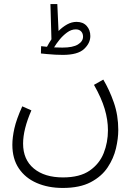

<svg xmlns="http://www.w3.org/2000/svg" viewBox="-20 -698 670 948"><path d="M41 17Q41 -19 51 -64Q61 -109 90 -173L135 -153Q94 -59 94 11Q94 90 147 134Q200 178 291 178Q374 178 422.5 144.5Q471 111 492 58Q513 5 513 -55Q513 -106 497 -160Q481 -214 444 -279L490 -305Q520 -255 542 -192Q564 -129 564 -56Q564 -14 552.5 35Q541 84 511.5 128.5Q482 173 428 201.5Q374 230 290 230Q218 230 161.5 205.5Q105 181 73 133.5Q41 86 41 17ZM290 -427Q274 -427 253 -428Q232 -429 212.5 -431Q193 -433 182 -434L183 -470Q198 -468 212 -467Q222 -486 234 -504L229 -678H263L269 -545Q289 -565 311.5 -577.5Q334 -590 358 -590Q390 -590 408 -570Q426 -550 426 -520Q426 -485 395 -456Q364 -427 290 -427ZM354 -553Q332 -553 311 -537.5Q290 -522 273.5 -501.5Q257 -481 247 -464Q271 -463 288 -463Q340 -463 365 -478.5Q390 -494 390 -517Q390 -533 380.5 -543Q371 -553 354 -553Z"/></svg>

Font: Noto Sans Arabic UI SmCn Lt
Style: Regular
Weight: 300
Width: 4
Designer: Monotype Design Team, Nadine Chahine and Nizar Qandah
Foundry: Monotype Imaging Inc.
Version: Version 2.010; ttfautohint (v1.8.4.7-5d5b)